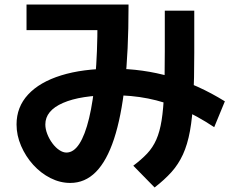

<svg xmlns="http://www.w3.org/2000/svg" viewBox="-20 -767 1040 847"><path d="M290 40Q245 40 202.5 18.5Q160 -3 126.5 -40Q93 -77 73 -123.5Q53 -170 53 -218Q53 -295 104 -350Q155 -405 250 -434.5Q345 -464 477 -464Q611 -464 732.5 -428.5Q854 -393 972 -320L925 -206Q848 -257 777 -287.5Q706 -318 633 -332.5Q560 -347 477 -347Q336 -347 258 -313Q180 -279 180 -218Q180 -198 188.5 -176Q197 -154 211 -135Q225 -116 241.5 -105Q258 -94 273 -94Q305 -94 330 -132.5Q355 -171 373 -245.5Q391 -320 400.5 -427.5Q410 -535 410 -672L442 -634H97V-747H547V-737Q547 -542 531 -396.5Q515 -251 483 -154Q451 -57 403 -8.5Q355 40 290 40ZM568 -36Q604 -63 629 -89.5Q654 -116 669.5 -151Q685 -186 693 -236.5Q701 -287 704 -361Q707 -435 707 -540V-720H837V-534Q837 -418 833 -333.5Q829 -249 818 -189Q807 -129 787 -85.5Q767 -42 736.5 -8Q706 26 662 60Z"/></svg>

Font: M PLUS 1
Style: Bold
Weight: 700
Designer: Coji Morishita
Foundry: UNDERFOREST DESIGN
Version: Version 1.001